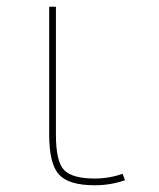

<svg xmlns="http://www.w3.org/2000/svg" viewBox="-20 -540 472 570"><path d="M146 -520V-140Q146 -60 170.5 -35Q195 -10 261 -10Q304 -10 344 -24L351 -5Q309 10 261 10Q184 10 155 -22Q126 -54 126 -140V-520Z"/></svg>

Font: M PLUS 1p Thin
Style: Regular
Weight: 250
Version: Version 1.062